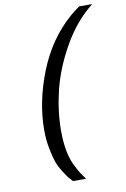

<svg xmlns="http://www.w3.org/2000/svg" viewBox="-104 -810 716 1092"><g transform="rotate(-10 254.5 -264.0)"><path d="M115.2 -91.8Q115.2 -252.9 182.6 -424.1Q250 -595.2 377.9 -707Q395 -722.2 433.1 -750H508.8Q408.7 -671.9 338.4 -548.3Q268.1 -424.8 238.5 -304.4Q209 -184.1 209 -69.8Q209 -8.8 218 41.5Q227.1 91.8 245.1 128.9Q263.2 166 273.7 182.1Q284.2 198.2 301.8 222.2H226.1Q208 202.1 202.4 195.6Q196.8 189 175.8 156Q154.8 123 144.8 94Q134.8 64.9 125 14.6Q115.2 -35.6 115.2 -91.8Z"/></g></svg>

Font: CMU Bright
Style: SemiBoldOblique
Weight: 600
Italic angle: -12°
Version: Version 0.7.0